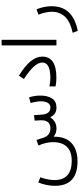

<svg xmlns="http://www.w3.org/2000/svg" viewBox="681 -1404 988 2390"><g transform="rotate(-90 1175.0 -209.0)"><path d="M771.3 0C799 0 824.2 -5.5 845.8 -17.1C867.5 -28.7 887.2 -45.8 903.8 -69L910.8 -79.1L916.4 -68C939 -22.7 977.3 0 1031.7 0C1083.1 -0.5 1120.9 -18.6 1144.6 -55.4C1168.3 -92.2 1180.4 -141.1 1180.4 -202.5C1180.4 -246.9 1173.3 -293.2 1158.7 -341.6L1088.2 -322.4C1101.8 -272.5 1108.8 -229.7 1108.8 -195C1108.8 -156.7 1102.3 -127.5 1089.2 -106.8C1076.1 -86.1 1056.9 -75.6 1031.2 -75.6C1004 -75.6 983.4 -84.6 968.8 -103.3C954.2 -121.4 946.1 -145.1 944.1 -173.8L936.5 -279.6L868.5 -271.5C871.5 -231.7 873 -204 873 -188.4C873 -113.4 839.3 -75.6 772.3 -75.6C741.6 -76.1 716.9 -83.6 698.2 -98.2C679.1 -112.8 665 -134.5 655.4 -163.2L627.7 -248.4L558.2 -224.2C586.4 -162.7 600.5 -102.3 600.5 -42.8C600 34.3 580.4 92.2 541.1 131C501.8 170.3 443.8 189.9 366.8 189.9C288.2 189.9 228.7 171.8 188.9 136C148.6 100.3 128.5 47.4 128.5 -23.2C128.5 -78.1 140.1 -137.5 163.2 -201L98.7 -226.7C71 -156.7 56.9 -87.7 56.9 -20.7C56.9 74.1 82.1 144.6 133 191.4C183.4 238.3 259.9 262 363.2 262C457.9 262 532.5 237.8 586.4 189.9C639.8 142.1 667 71.5 668.5 -21.7V-36.8L680.6 -27.7C704.3 -9.1 734.5 0 771.3 0Z M1294.2 -87.7V-11.6C1329.5 -4.5 1365.7 -1 1403.5 -1C1578.3 -1 1665.5 -59.9 1665.5 -177.3C1665.5 -274.6 1586.4 -371.3 1427.7 -467.5L1386.4 -405C1523.4 -317.9 1591.9 -241.3 1591.9 -175.8C1591.9 -109.3 1527 -76.1 1397 -76.1C1368.3 -76.1 1334 -80.1 1294.2 -87.7Z M1804.5 -683.1V-0.5H1874.6V-683.1Z M2254.4 -248.4 2187.4 -224.2C2199 -195.5 2208.1 -166.2 2214.6 -137C2220.7 -107.3 2223.7 -81.1 2223.7 -57.9C2222.7 79.6 2135.5 166.2 1961.7 201.5L1986.4 265C2089.2 244.3 2165.7 207.1 2216.6 153.1C2267.5 99.2 2292.7 27.7 2292.7 -60.5C2292.7 -120.4 2280.1 -182.9 2254.4 -248.4Z"/></g></svg>

Font: Vazir FD Light
Style: Regular
Weight: 300
Foundry: DejaVu fonts team - Redesigned by Saber Rastikerdar
Version: Version 21.10;October 20, 2019;FontCreator 12.0.0.2547 64-bi